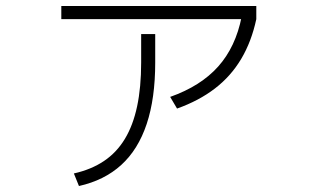

<svg xmlns="http://www.w3.org/2000/svg" viewBox="-20 -585 1040 642"><path d="M227 -5Q285 -18 327.5 -46.5Q370 -75 397.5 -120.5Q425 -166 438.5 -229.5Q452 -293 452 -376V-471H499V-376Q499 -256 470.5 -170.5Q442 -85 385.5 -33.5Q329 18 244 37ZM549 -261Q651 -297 709.5 -362.5Q768 -428 788 -529L837 -521Q821 -446 786.5 -388Q752 -330 698.5 -289Q645 -248 572 -222ZM185 -521V-565H837V-521Z"/></svg>

Font: M PLUS 2 Thin Light
Style: Regular
Weight: 300
Version: Version 1.001